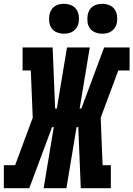

<svg xmlns="http://www.w3.org/2000/svg" viewBox="-44 -983 697 1003"><path d="M-24 0V-120H35L127 -368L117 -615H74V-735H231L244 -416H253L306 -735H425L372 -416H381L500 -735H633V-615H574L482 -368L492 -120H535V0H378L365 -319H356L303 0H184L237 -319H228L109 0ZM490 -807Q472 -807 454.5 -813.5Q437 -820 426.5 -834Q416 -848 413.5 -866.5Q411 -885 414 -904Q416 -917 422.5 -929Q429 -941 440 -949Q451 -957 464 -960Q477 -963 490 -963Q509 -963 526 -956.5Q543 -950 553.5 -936Q564 -922 567 -903.5Q570 -885 567 -866Q565 -853 558 -841Q551 -829 540 -821Q529 -813 516 -810Q503 -807 490 -807ZM290 -807Q272 -807 254.5 -813.5Q237 -820 226.5 -834Q216 -848 213.5 -866.5Q211 -885 214 -904Q216 -917 222.5 -929Q229 -941 240 -949Q251 -957 264 -960Q277 -963 290 -963Q309 -963 326 -956.5Q343 -950 353.5 -936Q364 -922 367 -903.5Q370 -885 367 -866Q365 -853 358 -841Q351 -829 340 -821Q329 -813 316 -810Q303 -807 290 -807Z"/></svg>

Font: Iosevka Slab Heavy Extended
Style: Italic
Weight: 900
Width: 7
Italic angle: -9°
Monospace: yes
Designer: Belleve Invis
Foundry: Belleve Invis
Version: Version 11.1.0; ttfautohint (v1.8.3)